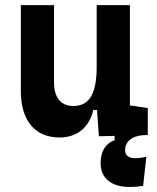

<svg xmlns="http://www.w3.org/2000/svg" viewBox="-20 -538 626 765"><path d="M498 207C513.2 207 532.2 205.6 550.3 202.6L563 86.9C546.9 90.3 531.2 92.3 519 92.3C493.2 92.3 478.5 81.5 478.5 61.5C478.5 25.9 504.9 3.9 550.8 0.5L568.8 0V-107.4L497.6 -118.2V-517.6H365.2V-272C365.2 -159.2 333.5 -115.7 271.5 -115.7C223.6 -115.7 195.3 -148.9 195.3 -208.5V-517.6H63V-175.8C63 -57.6 119.1 9.8 217.8 9.8C286.1 9.8 335.4 -29.3 351.6 -99.6H366.7L374 4.9L436.5 3.4V21C400.9 32.2 380.9 65.9 380.9 111.8C380.9 172.4 423.3 207 498 207Z"/></svg>

Font: Cascadia Code
Style: Bold
Weight: 700
Monospace: yes
Designer: Aaron Bell
Foundry: Saja Typeworks
Version: Version 2404.023